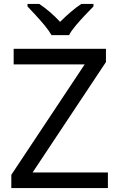

<svg xmlns="http://www.w3.org/2000/svg" viewBox="-20 -964 612 984"><path d="M533 0H38V-68L414 -634H50V-714H523V-646L147 -80H533ZM244 -784Q231 -807 209 -833.5Q187 -860 163 -886Q139 -912 121 -931V-944H181Q207 -927 235 -903Q263 -879 288 -852Q315 -879 343 -903Q371 -927 397 -944H459V-931Q440 -912 415.5 -886Q391 -860 368.5 -833.5Q346 -807 334 -784Z"/></svg>

Font: Noto Sans Chakma
Style: Regular
Weight: 400
Designer: Zachary Quinn Scheuren - Monotype Design Team
Foundry: Monotype Imaging Inc.
Version: Version 2.003; ttfautohint (v1.8.4.7-5d5b)